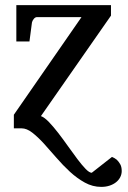

<svg xmlns="http://www.w3.org/2000/svg" viewBox="-20 -502 502 751"><path d="M140.1 -47.9Q153.8 -43 171.4 -24.7Q189 -6.3 208 18.3Q227.1 43 246.3 70.3Q265.6 97.7 283 120.6Q300.3 143.6 314.9 158.7Q329.6 173.8 338.9 173.8L418 111.8Q428.2 115.7 437 123Q443.8 129.4 450 139.9Q456.1 150.4 456.1 167Q456.1 179.7 450.2 191.2Q444.3 202.6 433.8 210.9Q423.3 219.2 408.7 224.1Q394 229 376 229Q342.3 229 311.8 212.2Q281.2 195.3 253.4 169.7Q225.6 144 200.2 114.5Q174.8 85 151.4 59.3Q127.9 33.7 106.2 16.8Q84.5 0 64.5 0H34.2V-53.2L298.8 -435.1H125Q117.7 -435.1 112.1 -428Q106.4 -420.9 105 -414.1L95.2 -339.8H43.9V-481.9H414.1V-440.9Z"/></svg>

Font: Charis SIL Afr
Style: Regular
Weight: 400
Foundry: SIL International
Version: Version 5.000